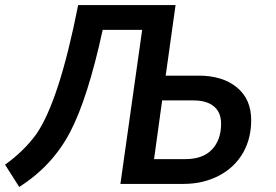

<svg xmlns="http://www.w3.org/2000/svg" viewBox="-94 -727 1092 759"><path d="M-18 12Q113 -71 183 -204.5Q253 -338 312 -609H468L382 0H631Q709 0 771.5 -32.5Q834 -65 868 -125Q899 -181 899 -252Q899 -335 842.5 -381.5Q786 -428 691 -428H561L600 -707H215Q140 -327 49 -196Q1 -130 -74 -76ZM639 -98H515L547 -330H671Q723 -330 751.5 -306.5Q780 -283 780 -238Q780 -174 744 -136Q708 -98 639 -98Z"/></svg>

Font: Brisa Sans Medium
Style: Italic
Weight: 600
Italic angle: -8°
Designer: Dalton Maag Ltd
Foundry: Dalton Maag Ltd
Version: Version 1.101;July 10, 2019;FontCreator 11.5.0.2425 64-bit